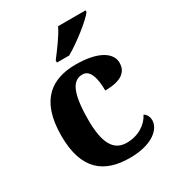

<svg xmlns="http://www.w3.org/2000/svg" viewBox="-186 -874 903 993"><g transform="rotate(-30 266.0 -378.0)"><path d="M216 -619V-606H289C353 -642 454 -721 479 -756V-766H315C294 -721 245 -657 216 -619ZM297 10C435 10 494 -51 494 -102C494 -120 486 -139 469 -149C446 -103 393 -66 322 -66C242 -66 208 -133 208 -267C208 -437 243 -487 299 -487C346 -487 360 -425 360 -356C472 -356 496 -401 496 -444C496 -502 430 -549 294 -549C154 -549 46 -482 46 -266C46 -60 147 10 297 10Z"/></g></svg>

Font: Noto Serif Hentaigana Bold
Style: Regular
Weight: 700
Designer: Kazuhiro Yamada
Foundry: nipponia
Version: Version 1.000